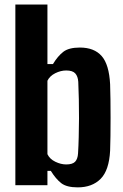

<svg xmlns="http://www.w3.org/2000/svg" viewBox="-20 -820 546 850"><path d="M324 9.5Q275 9.5 251 -9.2Q227 -28 205 -63.5H190V0H48V-800H190V-536.5H214.5Q236 -572 260.5 -590.8Q285 -609.5 333.5 -609.5Q397 -609.5 430 -572Q463 -534.5 467.5 -447Q468.5 -419.5 469 -380.2Q469.5 -341 469.5 -298.8Q469.5 -256.5 469 -218Q468.5 -179.5 467.5 -153Q463 -66 425.5 -28.2Q388 9.5 324 9.5ZM273 -92Q301 -92 312.5 -104Q324 -116 325.5 -141Q327.5 -173 328.5 -213Q329.5 -253 329.8 -296.2Q330 -339.5 329 -380.8Q328 -422 326.5 -457.5Q325 -482 313.2 -495Q301.5 -508 273 -508Q249 -508 224.5 -495.8Q200 -483.5 190 -462.5V-137.5Q200 -116 224.8 -104Q249.5 -92 273 -92Z"/></svg>

Font: Big Shoulders Thin ExtraBold
Style: Regular
Weight: 800
Version: Version 2.002